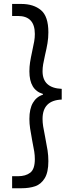

<svg xmlns="http://www.w3.org/2000/svg" viewBox="-20 -832 364 998"><path d="M43 146.5V84H73.2Q113.8 84 137.5 65.4Q161.1 46.9 161.1 -4.9Q161.1 -24.4 158 -44.4Q154.8 -64.5 147.5 -100.6Q140.1 -140.1 136.5 -164.6Q132.8 -189 132.8 -213.9Q132.8 -266.1 151.1 -297.6Q169.4 -329.1 203.1 -339.8V-343.8Q132.8 -364.3 132.8 -460.9Q132.8 -485.4 136.2 -507.6Q139.6 -529.8 147.5 -566.4Q154.3 -597.7 157.7 -616.7Q161.1 -635.7 161.1 -655.3Q161.1 -749 73.2 -749H43V-811.5H90.8Q154.3 -811.5 192.9 -779.3Q231.4 -747.1 231.4 -664.1Q231.4 -634.8 226.8 -607.2Q222.2 -579.6 213.9 -544.9Q207.5 -516.6 204.3 -497.8Q201.2 -479 201.2 -461.9Q201.2 -374.5 300.8 -370.1V-314.5Q201.2 -310.5 201.2 -213.9Q201.2 -195.3 204.3 -175.3Q207.5 -155.3 214.8 -119.1Q223.1 -77.1 227.3 -50Q231.4 -22.9 231.4 5.9Q231.4 63.5 212.4 94.5Q193.4 125.5 163.1 136Q132.8 146.5 90.8 146.5Z"/></svg>

Font: Reddit Sans Chocolate
Style: Regular
Weight: 400
Designer: Stephen Hutchings
Foundry: Reddit
Version: Version 1.013